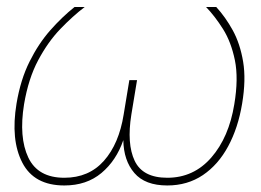

<svg xmlns="http://www.w3.org/2000/svg" viewBox="-20 -536 764 561"><path d="M168 5.9Q79.6 5.9 45.2 -60.8Q10.7 -127.4 28.3 -233.4Q40 -303.2 66.2 -355.7Q92.3 -408.2 126.7 -447.3Q161.1 -486.3 197.8 -515.6H227.5Q192.4 -488.8 156.2 -451.2Q120.1 -413.6 91.6 -360.1Q63 -306.6 50.3 -231.4Q34.7 -134.8 62.7 -75.7Q90.8 -16.6 168 -16.6Q239.7 -16.6 283.7 -66.2Q327.6 -115.7 341.3 -201.2L357.9 -301.8H380.4L363.8 -201.2Q350.1 -115.7 373.5 -66.2Q397 -16.6 468.8 -16.6Q545.9 -16.6 597.4 -75.7Q648.9 -134.8 664.6 -231.4Q677.2 -306.6 666.3 -360.1Q655.3 -413.6 631.6 -451.2Q607.9 -488.8 582 -515.6H611.8Q638.7 -486.3 660.2 -447.3Q681.6 -408.2 690.4 -355.7Q699.2 -303.2 687.5 -233.4Q675.8 -162.6 646.7 -108.6Q617.7 -54.7 572.8 -24.4Q527.8 5.9 468.8 5.9Q403.8 5.9 372.6 -30.5Q341.3 -66.9 340.3 -126.5Q319.8 -66.9 276.4 -30.5Q232.9 5.9 168 5.9Z"/></svg>

Font: Inter Display Thin
Style: Italic
Weight: 100
Italic angle: -9.39999°
Designer: Rasmus Andersson
Foundry: rsms
Version: Version 4.000;git-a52131595